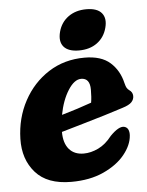

<svg xmlns="http://www.w3.org/2000/svg" viewBox="-49 -679 560 729"><g transform="rotate(-5 231.0 -314.0)"><path d="M430 -146.5Q427.5 -110.5 398.5 -74.5Q369.5 -38.5 317.2 -14.5Q265 9.5 193.5 9.5Q102.5 9.5 57.8 -41.2Q13 -92 15 -170Q17 -249 52 -314Q87 -379 147 -417.5Q207 -456 284.5 -456Q348 -456 382 -425.5Q416 -395 427 -347Q430.5 -333 433.8 -327.8Q437 -322.5 442.5 -318.5Q455.5 -310 456 -295.5Q456.5 -282.5 447 -272Q437.5 -261.5 411.5 -253.5Q381.5 -243.5 340 -231Q298.5 -218.5 254.8 -205.8Q211 -193 174.5 -182.5Q174.5 -140 194.2 -116.8Q214 -93.5 250 -93.5Q277.5 -93.5 306 -107.2Q334.5 -121 357.5 -151Q392 -186.5 412.5 -181Q423 -178 427 -168.5Q431 -159 430 -146.5ZM264.5 -377Q238.5 -377 214.8 -339.8Q191 -302.5 180.5 -247Q210 -255.5 240.5 -265.2Q271 -275 294.5 -283.5Q298 -303.5 298 -333Q298 -377 264.5 -377ZM266 -485Q225.5 -485 208.2 -505.2Q191 -525.5 200.5 -562Q210 -597.5 238.2 -618Q266.5 -638.5 307 -638.5Q348.5 -638.5 365.5 -618Q382.5 -597.5 373 -562Q363.5 -526 335.5 -505.5Q307.5 -485 266 -485Z"/></g></svg>

Font: Fraunces 144pt SuperSoft
Style: Bold Italic
Weight: 700
Italic angle: -16°
Version: Version 1.000;[0bf87f6ff]